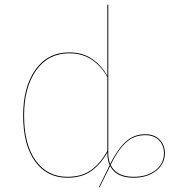

<svg xmlns="http://www.w3.org/2000/svg" viewBox="-20 -751 725 821"><path d="M685 -96Q685 -50 647.5 -20.5Q610 9 551 9Q477 9 451 -41L406 50L403 49L449 -45Q439 -65 439 -96V-99Q410 -48 370 -19.5Q330 9 268 9Q181 9 130 -61Q79 -131 79 -257Q79 -379 131.5 -453Q184 -527 276 -527Q335 -527 376 -497.5Q417 -468 439 -426V-731L443 -730V-96Q443 -71 451 -50Q482 -112 517 -144.5Q552 -177 601 -177Q640 -177 662.5 -154Q685 -131 685 -96ZM439 -106V-421Q416 -465 375 -494Q334 -523 276 -523Q186 -523 134.5 -450Q83 -377 83 -257Q83 -133 133 -64Q183 5 268 5Q330 5 370 -24Q410 -53 439 -106ZM681 -96Q681 -130 659.5 -151.5Q638 -173 601 -173Q552 -173 517.5 -140.5Q483 -108 453 -46Q478 5 551 5Q609 5 645 -23Q681 -51 681 -96Z"/></svg>

Font: FiraGO Four
Style: Regular
Weight: 100
Designer: bBox Type
Foundry: bBox Type GmbH
Version: Version 1.001